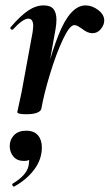

<svg xmlns="http://www.w3.org/2000/svg" viewBox="-20 -415 406 711"><path d="M297 -395Q321 -395 343.5 -378Q366 -361 366 -339Q366 -323 353.5 -307.5Q341 -292 322 -292Q304 -292 283 -309Q276 -314 269 -318Q262 -322 255 -322Q238 -322 213 -269Q188 -216 165.5 -142Q143 -68 133 -12L123 -13Q153 -175 196.5 -285Q240 -395 297 -395ZM44 0Q45 -7 50.5 -30Q56 -53 60 -74L101 -297Q103 -313 103 -318Q103 -346 85 -346Q65 -346 28 -306Q27 -305 25 -305Q21 -305 19 -308.5Q17 -312 20 -315Q56 -357 84.5 -376Q113 -395 142 -395Q167 -395 178 -381.5Q189 -368 189 -342Q189 -327 186 -309L133 -12Q131 -3 117 2.5Q103 8 77 8Q44 8 44 0ZM32 276Q28 276 26 271.5Q24 267 27 265Q79 234 86 198L88 182Q88 160 72 156L105 137Q106 159 97.5 170Q89 181 69 181Q43 181 29.5 164.5Q16 148 16 126Q16 102 32 85.5Q48 69 77 69Q106 69 120.5 86Q135 103 135 131Q135 175 107 212.5Q79 250 34 275Z"/></svg>

Font: Cormorant Garamond
Style: Bold Italic
Weight: 700
Italic angle: -10°
Designer: Christian Thalmann (Catharsis Fonts)
Foundry: Catharsis Fonts
Version: Version 4.000